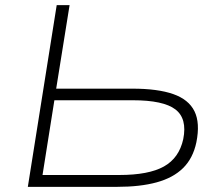

<svg xmlns="http://www.w3.org/2000/svg" viewBox="-20 -725 861 745"><path d="M88 0 200 -705H250L198 -381H494Q592 -381 652 -360Q712 -339 734.5 -293.5Q757 -248 742 -173Q729 -111 690.5 -73Q652 -35 588 -17.5Q524 0 435 0ZM145 -46H443Q557 -46 616 -79Q675 -112 691 -185Q707 -265 660.5 -300.5Q614 -336 495 -336H191Z"/></svg>

Font: Nunito Sans 10pt Expanded ExtraLight
Style: Italic
Weight: 250
Width: 7
Italic angle: -9°
Designer: Vernon Adams
Foundry: Vernon Adams
Version: Version 3.101;gftools[0.9.27]